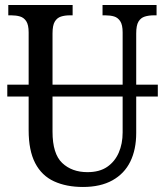

<svg xmlns="http://www.w3.org/2000/svg" viewBox="-20 -734 656 764"><path d="M9 -350V-397H608V-350ZM310 10Q244 10 195 -12.5Q146 -35 120 -85Q94 -135 94 -216V-605Q94 -635 84.5 -649.5Q75 -664 59.5 -668.5Q44 -673 25 -673H13V-714H269V-673H258Q238 -673 222.5 -668Q207 -663 198 -648Q189 -633 189 -601V-210Q189 -122 227.5 -85.5Q266 -49 328 -49Q376 -49 406.5 -70Q437 -91 452.5 -126.5Q468 -162 468 -207V-605Q468 -635 458.5 -649.5Q449 -664 434 -668.5Q419 -673 399 -673H388V-714H603V-673H592Q572 -673 556 -668Q540 -663 531 -648Q522 -633 522 -601V-205Q522 -139 498.5 -91Q475 -43 427.5 -16.5Q380 10 310 10Z"/></svg>

Font: Noto Serif Condensed
Style: Regular
Weight: 400
Width: 3
Designer: Monotype Design Team
Foundry: Monotype Imaging Inc.
Version: Version 2.015